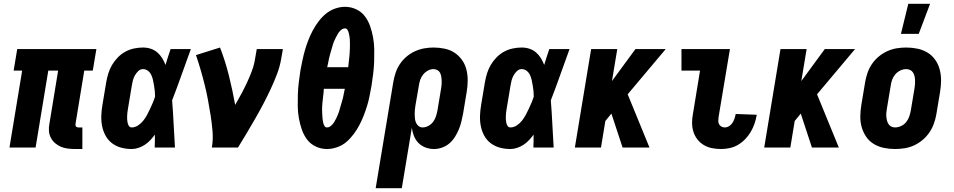

<svg xmlns="http://www.w3.org/2000/svg" viewBox="-20 -779 5040 1014"><path d="M415 8H376Q356 8 337 5.5Q318 3 301.5 -4Q285 -11 271 -23Q257 -35 248.5 -51.5Q240 -68 238.5 -87Q237 -106 241 -126L287 -406H235L168 0H30L97 -406H52L71 -520H489L470 -406H425L379 -126Q378 -122 378.5 -118Q379 -114 381.5 -111Q384 -108 387.5 -107Q391 -106 395 -106H415Z M676 8Q647 8 620.5 1Q594 -6 572.5 -22Q551 -38 538 -61.5Q525 -85 519.5 -112Q514 -139 515 -167.5Q516 -196 521 -225L541 -345Q545 -368 552 -391Q559 -414 571.5 -435.5Q584 -457 602 -475.5Q620 -494 642 -506Q664 -518 688 -523Q712 -528 735 -528Q757 -528 776.5 -521.5Q796 -515 811 -502Q826 -489 836.5 -472Q847 -455 854 -436Q860 -457 867 -478Q874 -499 881 -520H988Q963 -452 939 -384Q915 -316 889 -249Q894 -187 897 -124.5Q900 -62 904 0H797Q798 -17 798 -34Q798 -51 798 -68Q787 -53 774 -39Q761 -25 745 -14.5Q729 -4 711 2Q693 8 676 8ZM676 -106Q693 -106 709 -116.5Q725 -127 736.5 -141.5Q748 -156 756.5 -172Q765 -188 772.5 -204Q780 -220 787 -236.5Q794 -253 799 -269Q799 -284 797.5 -298.5Q796 -313 793.5 -327.5Q791 -342 788 -356Q785 -370 779 -383Q773 -396 761.5 -405Q750 -414 735 -414Q721 -414 710 -403.5Q699 -393 692 -380Q685 -367 681.5 -353.5Q678 -340 676 -326L656 -206Q654 -196 653 -186.5Q652 -177 651.5 -167.5Q651 -158 651.5 -148.5Q652 -139 654 -130Q656 -121 661 -113.5Q666 -106 676 -106Z M1099 0Q1106 -43 1102.5 -85.5Q1099 -128 1092.5 -169Q1086 -210 1078.5 -250.5Q1071 -291 1061 -331Q1051 -371 1039.5 -410.5Q1028 -450 1015 -488L1142 -528Q1170 -456 1189 -379.5Q1208 -303 1222 -225Q1239 -254 1255 -284Q1271 -314 1285 -344Q1299 -374 1310.5 -405Q1322 -436 1327 -468L1336 -520H1474L1465 -468Q1458 -427 1442.5 -386.5Q1427 -346 1408.5 -306.5Q1390 -267 1369.5 -228Q1349 -189 1327 -151Q1305 -113 1282.5 -75Q1260 -37 1237 0Z M1707 8Q1675 8 1647 -5.5Q1619 -19 1601.5 -42.5Q1584 -66 1574 -95Q1564 -124 1558.5 -154.5Q1553 -185 1552.5 -216.5Q1552 -248 1553 -280Q1554 -312 1558 -344.5Q1562 -377 1567 -409Q1572 -435 1577.5 -461.5Q1583 -488 1590.5 -514Q1598 -540 1608 -566Q1618 -592 1631 -616.5Q1644 -641 1661 -664Q1678 -687 1700 -705.5Q1722 -724 1749 -733.5Q1776 -743 1802 -743Q1834 -743 1862 -729.5Q1890 -716 1907.5 -692.5Q1925 -669 1935 -640Q1945 -611 1950.5 -580.5Q1956 -550 1956.5 -518.5Q1957 -487 1956 -455Q1955 -423 1951 -390.5Q1947 -358 1942 -326Q1937 -300 1932 -273.5Q1927 -247 1919 -221Q1911 -195 1901 -169Q1891 -143 1878 -118.5Q1865 -94 1848 -71Q1831 -48 1809.5 -29.5Q1788 -11 1760.5 -1.5Q1733 8 1707 8ZM1819 -424Q1820 -434 1821 -443Q1822 -452 1823 -461Q1824 -470 1825 -479Q1826 -488 1826.5 -497.5Q1827 -507 1827.5 -516Q1828 -525 1828 -534Q1828 -543 1828 -552Q1828 -561 1827.5 -570Q1827 -579 1825.5 -587.5Q1824 -596 1822 -604.5Q1820 -613 1815.5 -621Q1811 -629 1802 -629Q1791 -629 1781 -620.5Q1771 -612 1765 -601.5Q1759 -591 1753.5 -580.5Q1748 -570 1743.5 -559Q1739 -548 1736 -536.5Q1733 -525 1729.5 -514Q1726 -503 1723 -492Q1720 -481 1717.5 -469.5Q1715 -458 1713 -447Q1711 -436 1708 -424ZM1707 -106Q1718 -106 1728 -114.5Q1738 -123 1744.5 -133.5Q1751 -144 1756 -154.5Q1761 -165 1765.5 -176Q1770 -187 1773 -198.5Q1776 -210 1779.5 -221Q1783 -232 1786 -243Q1789 -254 1792 -265.5Q1795 -277 1796.5 -288Q1798 -299 1801 -310H1690Q1690 -301 1689 -292Q1688 -283 1687 -274Q1686 -265 1685 -256Q1684 -247 1683 -237.5Q1682 -228 1681.5 -219Q1681 -210 1681 -201Q1681 -192 1681.5 -183Q1682 -174 1682.5 -165Q1683 -156 1684 -147.5Q1685 -139 1687 -130.5Q1689 -122 1693.5 -114Q1698 -106 1707 -106Z M2102 215H1964L2057 -345Q2061 -369 2069 -393.5Q2077 -418 2091.5 -440Q2106 -462 2126.5 -479.5Q2147 -497 2171 -508Q2195 -519 2220 -523.5Q2245 -528 2269 -528Q2299 -528 2328 -522Q2357 -516 2380 -501Q2403 -486 2419.5 -463Q2436 -440 2443 -412.5Q2450 -385 2450 -355Q2450 -325 2445 -295L2425 -175Q2421 -155 2416 -134.5Q2411 -114 2402.5 -94Q2394 -74 2382 -55Q2370 -36 2353 -21.5Q2336 -7 2314.5 0.5Q2293 8 2272 8Q2249 8 2227.5 0Q2206 -8 2190.5 -23.5Q2175 -39 2166.5 -60Q2158 -81 2155 -104ZM2212 -106Q2227 -106 2242 -114Q2257 -122 2267 -135Q2277 -148 2282 -163.5Q2287 -179 2290 -194L2310 -314Q2312 -325 2312.5 -335.5Q2313 -346 2312.5 -356.5Q2312 -367 2310 -377Q2308 -387 2303.5 -395.5Q2299 -404 2289.5 -409Q2280 -414 2269 -414Q2254 -414 2239.5 -406Q2225 -398 2214.5 -385Q2204 -372 2199 -356.5Q2194 -341 2192 -326L2174 -222Q2172 -210 2171 -198.5Q2170 -187 2170 -175Q2170 -163 2171.5 -151.5Q2173 -140 2177.5 -130Q2182 -120 2191 -113Q2200 -106 2212 -106Z M2676 8Q2647 8 2620.5 1Q2594 -6 2572.5 -22Q2551 -38 2538 -61.5Q2525 -85 2519.5 -112Q2514 -139 2515 -167.5Q2516 -196 2521 -225L2541 -345Q2545 -368 2552 -391Q2559 -414 2571.5 -435.5Q2584 -457 2602 -475.5Q2620 -494 2642 -506Q2664 -518 2688 -523Q2712 -528 2735 -528Q2757 -528 2776.5 -521.5Q2796 -515 2811 -502Q2826 -489 2836.5 -472Q2847 -455 2854 -436Q2860 -457 2867 -478Q2874 -499 2881 -520H2988Q2963 -452 2939 -384Q2915 -316 2889 -249Q2894 -187 2897 -124.5Q2900 -62 2904 0H2797Q2798 -17 2798 -34Q2798 -51 2798 -68Q2787 -53 2774 -39Q2761 -25 2745 -14.5Q2729 -4 2711 2Q2693 8 2676 8ZM2676 -106Q2693 -106 2709 -116.5Q2725 -127 2736.5 -141.5Q2748 -156 2756.5 -172Q2765 -188 2772.5 -204Q2780 -220 2787 -236.5Q2794 -253 2799 -269Q2799 -284 2797.5 -298.5Q2796 -313 2793.5 -327.5Q2791 -342 2788 -356Q2785 -370 2779 -383Q2773 -396 2761.5 -405Q2750 -414 2735 -414Q2721 -414 2710 -403.5Q2699 -393 2692 -380Q2685 -367 2681.5 -353.5Q2678 -340 2676 -326L2656 -206Q2654 -196 2653 -186.5Q2652 -177 2651.5 -167.5Q2651 -158 2651.5 -148.5Q2652 -139 2654 -130Q2656 -121 2661 -113.5Q2666 -106 2676 -106Z M3268 0 3209 -179 3177 -140 3154 0H3016L3102 -520H3240L3212 -351L3336 -520H3496L3295 -281L3410 0Z M3788 8Q3764 8 3740.5 3.5Q3717 -1 3697 -13Q3677 -25 3663 -43Q3649 -61 3642 -83.5Q3635 -106 3635 -130.5Q3635 -155 3640 -180L3677 -406H3579V-520H3835L3775 -161Q3774 -151 3773.5 -141Q3773 -131 3777.5 -123Q3782 -115 3790 -110.5Q3798 -106 3808 -106Q3820 -106 3831 -113Q3842 -120 3848.5 -130.5Q3855 -141 3859 -152.5Q3863 -164 3865 -175V-177L3976 -173V-169Q3972 -147 3964.5 -125Q3957 -103 3944.5 -82Q3932 -61 3915 -43.5Q3898 -26 3877.5 -14Q3857 -2 3834 3Q3811 8 3788 8Z M4268 0 4209 -179 4177 -140 4154 0H4016L4102 -520H4240L4212 -351L4336 -520H4496L4295 -281L4410 0Z M4707 8Q4677 8 4648 2Q4619 -4 4595 -18.5Q4571 -33 4555 -56Q4539 -79 4531 -107Q4523 -135 4523.5 -164.5Q4524 -194 4529 -225L4549 -345Q4553 -369 4561.5 -394Q4570 -419 4585 -441Q4600 -463 4621 -480.5Q4642 -498 4666.5 -509Q4691 -520 4716 -524Q4741 -528 4766 -528Q4796 -528 4825 -522Q4854 -516 4878 -501.5Q4902 -487 4918.5 -464Q4935 -441 4942.5 -413Q4950 -385 4950 -355.5Q4950 -326 4945 -295L4925 -175Q4921 -151 4912 -126Q4903 -101 4888 -79Q4873 -57 4852 -39.5Q4831 -22 4807 -11Q4783 0 4757.5 4Q4732 8 4707 8ZM4707 -106Q4723 -106 4739 -113.5Q4755 -121 4765.5 -134Q4776 -147 4781.5 -162.5Q4787 -178 4790 -194L4810 -314Q4812 -325 4812.5 -336Q4813 -347 4812.5 -357.5Q4812 -368 4809.5 -378Q4807 -388 4801.5 -396.5Q4796 -405 4786.5 -409.5Q4777 -414 4766 -414Q4750 -414 4734.5 -406.5Q4719 -399 4708 -386Q4697 -373 4691.5 -357.5Q4686 -342 4684 -326L4664 -206Q4662 -195 4661 -184Q4660 -173 4661 -162.5Q4662 -152 4664.5 -142Q4667 -132 4672.5 -123.5Q4678 -115 4687 -110.5Q4696 -106 4707 -106ZM4738 -600 4777 -759H4892L4832 -600Z"/></svg>

Font: Iosevka Term Curly Heavy
Style: Italic
Weight: 900
Italic angle: -9°
Designer: Belleve Invis
Foundry: Belleve Invis
Version: Version 32.3.0